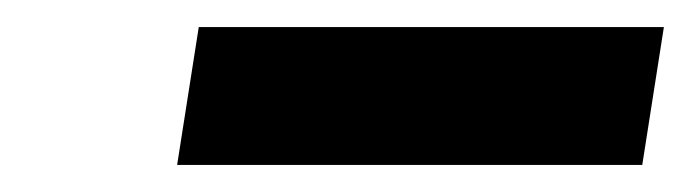

<svg xmlns="http://www.w3.org/2000/svg" viewBox="-20 -672 511 142"><path d="M455 -550 471 -652H127L111 -550Z"/></svg>

Font: Charger Pro
Style: BlkObl
Weight: 900
Designer: Jasper
Foundry: Cannot Into Space Fonts
Version: Version 1.09